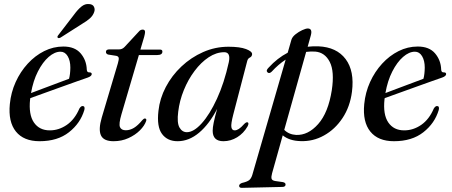

<svg xmlns="http://www.w3.org/2000/svg" viewBox="-20 -687 2228 947"><path d="M396 -144.5Q376.5 -79 320.2 -34.8Q264 9.5 175 9.5Q97 9.5 58.5 -38.2Q20 -86 28.5 -173.5Q34 -231 57.2 -282.2Q80.5 -333.5 116.8 -373Q153 -412.5 198 -435Q243 -457.5 292.5 -457.5Q349 -457.5 377.8 -423.8Q406.5 -390 408 -344Q408.5 -329 421.5 -330Q432 -330 432.5 -322Q432.5 -311.5 413 -304.5Q398 -299.5 363.5 -287.2Q329 -275 286.2 -259.5Q243.5 -244 201.5 -229Q159.5 -214 129.5 -203Q129 -200.5 128.5 -197.5Q120.5 -122 147.2 -83Q174 -44 225.5 -44Q270.5 -44 309.8 -71.2Q349 -98.5 371.5 -151.5Q379.5 -164.5 388 -164Q400.5 -163.5 396 -144.5ZM278.5 -432Q249.5 -432 220 -406.2Q190.5 -380.5 167 -334.5Q143.5 -288.5 133 -228Q161 -238.5 196 -251.8Q231 -265 264.5 -277.5Q298 -290 320.5 -298.5Q326.5 -320 327 -353.5Q327 -388 313.8 -410Q300.5 -432 278.5 -432ZM345 -614.5Q364 -640.5 381.8 -654.8Q399.5 -669 419 -667Q437.5 -666 443.5 -653.5Q449.5 -641 444.5 -627.5Q438.5 -610 423.5 -596.5Q408.5 -583 386 -570L278.5 -501.5Q268 -496.5 264.5 -501.5Q260.5 -505.5 268.5 -515Z M554 -411.5 513 -418Q502.5 -421.5 502.5 -431Q502.5 -443.5 520 -443.5H568.5Q583 -443.5 594.5 -455.5L665 -531.5Q672.5 -541 684 -541Q695.5 -541 695.5 -529Q695.5 -521.5 691 -505L672.5 -442.5H769Q781 -442.5 781 -432.5Q781 -415.5 755 -415.5H665L579 -123Q565 -75.5 571.8 -60Q578.5 -44.5 600.5 -44.5Q621 -44.5 640.5 -56.2Q660 -68 682 -94.5Q689.5 -103 695 -102.5Q704 -102 701 -90.5Q693 -67 670 -44Q647 -21 613.5 -5.8Q580 9.5 540 9.5Q491.5 9.5 478 -19.2Q464.5 -48 482 -107.5L561.5 -375Q567 -394 565.5 -401.5Q564 -409 554 -411.5Z M1130.5 -122Q1118.5 -75.5 1121.2 -59.8Q1124 -44 1137.5 -44Q1147 -44 1158 -51Q1169 -58 1185.5 -76.5Q1195.5 -86 1201.5 -83.5Q1209.5 -80 1201 -63.5Q1181.5 -29.5 1149.8 -10Q1118 9.5 1082 9.5Q1029 9.5 1029 -42Q1029 -57.5 1034 -82.2Q1039 -107 1051 -150Q1012 -74.5 962 -32.5Q912 9.5 856 9.5Q805.5 9.5 779 -26.5Q752.5 -62.5 761.5 -140Q768 -201 797.8 -257.8Q827.5 -314.5 875 -359.2Q922.5 -404 982 -430.2Q1041.5 -456.5 1107 -456.5Q1163 -456.5 1193.5 -445Q1224 -433.5 1223.5 -419.5Q1222.5 -408 1212.5 -403.2Q1202.5 -398.5 1199.5 -386.5ZM859 -136Q852 -81.5 865.2 -58.2Q878.5 -35 901.5 -35Q935.5 -35 975 -78.8Q1014.5 -122.5 1050.2 -200.2Q1086 -278 1108.5 -380Q1119 -429.5 1086 -429.5Q1047 -429.5 1009.2 -404.5Q971.5 -379.5 939.8 -337.2Q908 -295 886.8 -242.8Q865.5 -190.5 859 -136Z M1320 -333.5Q1308 -322 1299.5 -330Q1290 -339 1305 -353.5Q1348 -400.5 1399 -427L1417.5 -491.5Q1422 -505.5 1437.8 -518Q1453.5 -530.5 1471 -538.5Q1488.5 -546.5 1498 -546.5Q1522.5 -546.5 1513 -512L1497.5 -456.5Q1523.5 -459.5 1551 -458.5Q1640.5 -454.5 1684.8 -395.5Q1729 -336.5 1716 -234.5Q1706.5 -160.5 1669.5 -104.8Q1632.5 -49 1578 -18.8Q1523.5 11.5 1462 9Q1407 7.5 1374.5 -19.5L1322 167.5Q1317 185.5 1319.5 194.5Q1322 203.5 1338.5 206L1374 211Q1388.5 213.5 1388.5 223Q1388.5 235 1372 235L1173.5 239.5Q1159.5 240 1159.5 229.5Q1159.5 221 1173 215.5Q1199 209.5 1209 201.5Q1219 193.5 1224.5 175.5L1389 -393Q1353 -369.5 1320 -333.5ZM1440.5 -21.5Q1499.5 -19 1549.2 -75Q1599 -131 1616.5 -242Q1630.5 -334.5 1606.5 -381.5Q1582.5 -428.5 1535 -432.5Q1512.5 -434 1490 -431L1382 -46.5Q1405 -23.5 1440.5 -21.5Z M2144 -144.5Q2124.5 -79 2068.2 -34.8Q2012 9.5 1923 9.5Q1845 9.5 1806.5 -38.2Q1768 -86 1776.5 -173.5Q1782 -231 1805.2 -282.2Q1828.5 -333.5 1864.8 -373Q1901 -412.5 1946 -435Q1991 -457.5 2040.5 -457.5Q2097 -457.5 2125.8 -423.8Q2154.5 -390 2156 -344Q2156.5 -329 2169.5 -330Q2180 -330 2180.5 -322Q2180.5 -311.5 2161 -304.5Q2146 -299.5 2111.5 -287.2Q2077 -275 2034.2 -259.5Q1991.5 -244 1949.5 -229Q1907.5 -214 1877.5 -203Q1877 -200.5 1876.5 -197.5Q1868.5 -122 1895.2 -83Q1922 -44 1973.5 -44Q2018.5 -44 2057.8 -71.2Q2097 -98.5 2119.5 -151.5Q2127.5 -164.5 2136 -164Q2148.5 -163.5 2144 -144.5ZM2026.5 -432Q1997.5 -432 1968 -406.2Q1938.5 -380.5 1915 -334.5Q1891.5 -288.5 1881 -228Q1909 -238.5 1944 -251.8Q1979 -265 2012.5 -277.5Q2046 -290 2068.5 -298.5Q2074.5 -320 2075 -353.5Q2075 -388 2061.8 -410Q2048.5 -432 2026.5 -432Z"/></svg>

Font: Fraunces 72pt
Style: Italic
Weight: 400
Italic angle: -16°
Version: Version 1.000;[b76b70a41]